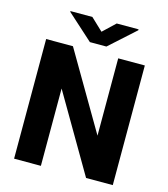

<svg xmlns="http://www.w3.org/2000/svg" viewBox="-129 -1002 962 1102"><g transform="rotate(15 352.0 -451.0)"><path d="M645 -710.9V0H486.3L217.8 -459.5V0H58.6V-710.9H217.8L486.8 -251.5V-710.9ZM282.2 -901.9 354.5 -833.5 426.8 -901.9H556.6V-896.5L403.8 -758.8H305.7L151.9 -897.5V-901.9Z"/></g></svg>

Font: Vazirmatn UI FD ExtraBold
Style: Regular
Weight: 800
Designer: Saber Rastikerdar
Foundry: Saber Rastikerdar
Version: Version 33.003